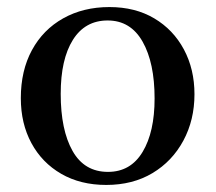

<svg xmlns="http://www.w3.org/2000/svg" viewBox="-20 -512 611 544"><path d="M281 12Q208 12 153.5 -19.5Q99 -51 69 -106.5Q39 -162 39 -234Q39 -312 70.5 -370Q102 -428 159 -460Q216 -492 290 -492Q363 -492 417 -460Q471 -428 501 -372Q531 -316 531 -245Q531 -172 499.5 -113.5Q468 -55 412 -21.5Q356 12 281 12ZM152 -246Q152 -144 185.5 -84.5Q219 -25 286 -25Q350 -25 384 -81.5Q418 -138 418 -233Q418 -334 384 -394Q350 -454 285 -454Q221 -454 186.5 -399Q152 -344 152 -246Z"/></svg>

Font: Castoro
Style: Regular
Weight: 400
Designer: John Hudson
Foundry: Tiro Typeworks Ltd.
Version: Version 2.04